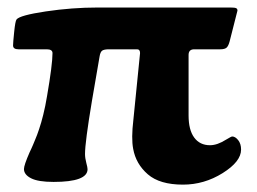

<svg xmlns="http://www.w3.org/2000/svg" viewBox="-20 -485 690 516"><path d="M486.8 -174.8Q486.8 -135.7 502 -115.2Q517.1 -94.7 544.4 -94.7Q564 -94.7 587.9 -109.9Q601.6 -118.2 604 -118.2Q612.3 -118.2 620.1 -108.4Q627.9 -98.6 627.9 -83Q627.9 -50.8 578.4 -19.8Q528.8 11.2 471.7 11.2Q409.2 11.2 377.2 -16.6Q345.2 -44.4 337.9 -85Q332.5 -113.3 338.4 -162.6L356.4 -342.3Q356.4 -352.5 348.6 -352.5H272.9Q259.8 -352.5 254.6 -348.9Q249.5 -345.2 247.6 -333L227.1 -213.9Q208.5 -102.5 208.5 -71.3Q208.5 -60.1 211.9 -47.4Q215.3 -34.7 215.3 -30.3Q215.3 3.9 124 3.9Q82.5 3.9 63.5 -5.9Q44.4 -15.6 44.4 -30.8Q44.4 -41 59.6 -75.7Q60.1 -76.7 64 -85Q67.9 -93.3 68.8 -95.9Q69.8 -98.6 73.7 -107.7Q77.6 -116.7 79.6 -122.3Q81.5 -127.9 85 -137.7Q88.4 -147.5 90.8 -156.2Q93.3 -165 96.2 -176.5Q99.1 -188 101.6 -200.4Q104 -212.9 106.4 -226.6Q121.1 -312 121.1 -342.3Q121.1 -352.5 105.5 -352.5H29.8Q15.1 -352.5 15.1 -362.8Q15.1 -370.1 18.1 -399.2Q21 -428.2 24.4 -432.6Q32.7 -443.8 103 -454.3Q173.3 -464.8 242.7 -464.8H599.1Q610.8 -464.8 614.5 -463.1Q618.2 -461.4 618.2 -456.5L615.2 -444.8L597.2 -374Q594.2 -362.3 589.4 -357.4Q584.5 -352.5 571.8 -352.5H502Q486.8 -352.5 486.8 -337.4Z"/></svg>

Font: Cooper*
Style: Bold
Weight: 700
Designer: Owen Earl
Foundry: indestructible type*
Version: Version 0.001